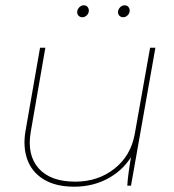

<svg xmlns="http://www.w3.org/2000/svg" viewBox="-20 -700 655 724"><path d="M76 -205 131 -520H151L96 -203Q81 -116 125.5 -65.5Q170 -15 264 -15Q349 -15 411 -63.5Q473 -112 488 -194L546 -520H566L474 0H460Q461 -21 466 -57Q471 -93 478 -135L484 -125Q453 -65 393.5 -30.5Q334 4 260 4Q190 4 145 -23.5Q100 -51 83 -98.5Q66 -146 76 -205ZM271 -654Q271 -664 278.5 -672Q286 -680 296 -680Q305 -680 310 -674Q315 -668 315 -660Q315 -650 307.5 -642.5Q300 -635 291 -635Q282 -635 276.5 -640.5Q271 -646 271 -654ZM425 -654Q425 -664 432.5 -672Q440 -680 450 -680Q459 -680 464 -674Q469 -668 469 -660Q469 -650 461.5 -642.5Q454 -635 445 -635Q436 -635 430.5 -640.5Q425 -646 425 -654Z"/></svg>

Font: Fixel Italic Variable 20240409 Display Thin
Style: Italic
Weight: 100
Italic angle: -10°
Designer: AlfaBravo + MacPaw
Foundry: Kyrylo Tkachov, Marchela Mozhyna, Serhii Makarenko, Maria Weinstein, Zakhar Kryvoshyya
Version: Version 1.211;Glyphs 3.2 (3225)